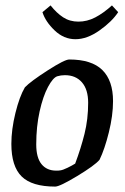

<svg xmlns="http://www.w3.org/2000/svg" viewBox="-20 -681 464 710"><path d="M22 -149Q22 -202 37 -263Q52 -324 72 -358Q93 -380 156 -420.5Q219 -461 236 -461Q319 -461 358.5 -422Q398 -383 398 -307Q398 -254 382.5 -191.5Q367 -129 348 -90Q330 -69 265.5 -30Q201 9 184 9Q98 9 60 -28.5Q22 -66 22 -149ZM203 -51Q212 -52 229.5 -60.5Q247 -69 258 -76Q279 -132 292.5 -186Q306 -240 306 -301Q306 -350 283 -376.5Q260 -403 220 -403Q205 -403 192 -399Q176 -394 157.5 -359.5Q139 -325 126.5 -269Q114 -213 114 -147Q114 -98 133.5 -74Q153 -50 188 -50Q198 -50 203 -51ZM137 -636 167 -661Q189 -633 213.5 -617Q238 -601 270 -601Q302 -601 332 -616.5Q362 -632 394 -661L417 -636Q394 -601 348 -568.5Q302 -536 259 -536Q216 -536 182 -568.5Q148 -601 137 -636Z"/></svg>

Font: Grenze
Style: Italic
Weight: 400
Italic angle: -10°
Designer: Renata Polastri
Foundry: Omnibus-Type
Version: Version 1.002; ttfautohint (v1.8)